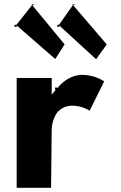

<svg xmlns="http://www.w3.org/2000/svg" viewBox="-20 -894 580 921"><path d="M338 -873C337 -868 328 -867 328 -873L338 -874ZM142 -873C141 -868 132 -867 132 -873L142 -874ZM244 -464H248C246 -462 245 -460 244 -459L228 -440V-519L227 -520H61L60 -519V6L61 7H225L228 -274C228 -284 232 -326 257 -358L258 -360H260C275 -375 296 -387 325 -387C366 -387 396 -372 410 -363L480 -504C473 -508 432 -535 374 -535C323 -535 282 -503 260 -477V-476L254 -471V-474H244ZM263 -775H255V-765H264V-772L441 -610L492 -681L330 -870C309 -840 284 -805 263 -775ZM59 -775H50V-765H60V-772L245 -611L290 -681L134 -870Z"/></svg>

Font: Hussar Woodtype
Style: SeBd
Weight: 900
Foundry: Cannot Into Space Fonts
Version: Version 1.07